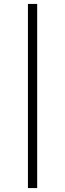

<svg xmlns="http://www.w3.org/2000/svg" viewBox="-20 -762 331 976"><path d="M122 -742H169V194H122Z"/></svg>

Font: Montserrat Alternates Light
Style: Regular
Weight: 300
Designer: Julieta Ulanovsky
Foundry: Julieta Ulanovsky
Version: Version 7.200